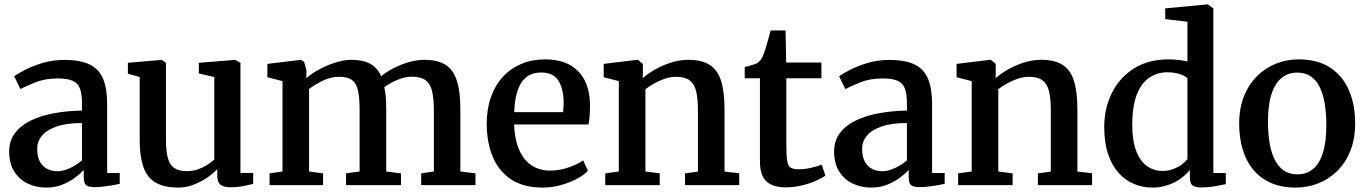

<svg xmlns="http://www.w3.org/2000/svg" viewBox="-20 -839 6192 870"><path d="M189.5 11Q144.5 11 106.2 -7Q68 -25 44.8 -61.5Q21.5 -98 21.5 -152.5Q21.5 -201.5 48.2 -236.5Q75 -271.5 121 -293.5Q167 -315.5 226.5 -326.2Q286 -337 351.5 -338V-369.5Q351.5 -412 342.5 -437Q333.5 -462 309.8 -472.8Q286 -483.5 241.5 -483.5Q183.5 -483.5 140 -465.8Q96.5 -448 72.5 -435.5L44.5 -493Q55 -502 88.8 -520Q122.5 -538 170.2 -552.8Q218 -567.5 272 -567.5Q344.5 -567.5 386.8 -546.5Q429 -525.5 447.2 -481.8Q465.5 -438 465.5 -368.5V-55H522.5V-6Q511.5 -3.5 492 0Q472.5 3.5 450.8 6.2Q429 9 411 9Q381.5 9 370.5 0.2Q359.5 -8.5 359.5 -38.5V-68.5Q347 -55 322.8 -36.2Q298.5 -17.5 264.8 -3.2Q231 11 189.5 11ZM241 -63Q266 -63 297.2 -77.5Q328.5 -92 351.5 -112.5V-281.5Q281.5 -281.5 236.5 -265.8Q191.5 -250 170 -224Q148.5 -198 148.5 -165Q148.5 -129.5 160.5 -107Q172.5 -84.5 193.5 -73.8Q214.5 -63 241 -63Z M1023 9.5Q993 9.5 978.8 -2.2Q964.5 -14 964.5 -41V-72.5Q947 -53.5 918.8 -34.2Q890.5 -15 857 -2Q823.5 11 788 11Q693 11 653 -39.2Q613 -89.5 613 -203.5V-490L559.5 -505V-554.5L711.5 -567.5H712.5L732 -554.5V-208Q732 -156 740.2 -124.2Q748.5 -92.5 769 -78Q789.5 -63.5 827 -63.5Q855 -63.5 878.8 -72.2Q902.5 -81 920.8 -93Q939 -105 951 -116V-490L881 -506V-554.5L1044 -567.5H1046L1069.5 -554.5V-55.5H1127.5L1127 -5.5Q1109.5 -1.5 1083.2 4Q1057 9.5 1023 9.5Z M1201.5 0V-53.5L1260 -62V-471.5L1191.5 -489V-549.5L1343.5 -568L1358 -559L1368.5 -520.5L1368 -484.5Q1390 -505 1425.8 -524.2Q1461.5 -543.5 1500.5 -555.8Q1539.5 -568 1571.5 -568Q1625 -568 1657.8 -549.8Q1690.5 -531.5 1707.5 -493.5Q1727.5 -511 1759.8 -528.2Q1792 -545.5 1829.8 -556.8Q1867.5 -568 1903.5 -568Q1949.5 -568 1981 -554.8Q2012.5 -541.5 2031 -514Q2049.5 -486.5 2057.8 -443.8Q2066 -401 2066 -341.5V-62L2134.5 -53.5V0H1888.5V-53.5L1946 -62V-337.5Q1946 -390.5 1938.2 -424.8Q1930.5 -459 1908.8 -475.2Q1887 -491.5 1846 -491.5Q1823.5 -491.5 1800.2 -484.2Q1777 -477 1756.5 -466Q1736 -455 1721.5 -444.5Q1724.5 -430 1726.5 -413.5Q1728.5 -397 1729.2 -378.8Q1730 -360.5 1730 -340V-62L1797 -53.5V0H1548V-53.5L1609.5 -62V-340.5Q1609.5 -393 1602.8 -426.2Q1596 -459.5 1576.2 -475.2Q1556.5 -491 1516.5 -491Q1479.5 -491 1442.5 -473.2Q1405.5 -455.5 1380.5 -435.5V-62L1444 -53.5V0Z M2439 11Q2352.5 11 2296.2 -26Q2240 -63 2212.8 -128.5Q2185.5 -194 2185.5 -279Q2185.5 -346 2204.8 -399.8Q2224 -453.5 2259.2 -491.5Q2294.5 -529.5 2343 -549.8Q2391.5 -570 2449.5 -570Q2546 -570 2598.2 -518Q2650.5 -466 2653.5 -369.5Q2653.5 -338.5 2652 -315.5Q2650.5 -292.5 2646.5 -275H2309.5Q2311 -228 2322 -189.5Q2333 -151 2353.5 -123.2Q2374 -95.5 2404.2 -80.8Q2434.5 -66 2474 -66Q2515.5 -66 2557.8 -80.8Q2600 -95.5 2622.5 -112.5L2644 -65Q2627 -46.5 2595 -29.2Q2563 -12 2522.2 -0.5Q2481.5 11 2439 11ZM2310 -331H2531.5Q2532.5 -340 2533.2 -352Q2534 -364 2534 -373.5Q2534 -434 2511 -472.2Q2488 -510.5 2432 -510.5Q2407 -510.5 2385.8 -501.8Q2364.5 -493 2348.2 -472.8Q2332 -452.5 2322 -417.8Q2312 -383 2310 -331Z M2784 -62V-471.5L2715.5 -489V-549.5L2867.5 -568H2870.5L2893 -549.5V-509L2892 -484.5Q2913.5 -504 2946.8 -523.2Q2980 -542.5 3019.5 -555.2Q3059 -568 3098.5 -568Q3161 -568 3196.8 -544.5Q3232.5 -521 3247.8 -471.2Q3263 -421.5 3263 -342V-61.5L3329.5 -54V0H3084V-53.5L3142.5 -61.5V-340.5Q3142.5 -393 3134.2 -426.2Q3126 -459.5 3104.5 -475.2Q3083 -491 3043 -491Q3017.5 -491 2992 -482.2Q2966.5 -473.5 2943.8 -460.5Q2921 -447.5 2904.5 -435V-62L2969.5 -53.5V0H2722.5V-53.5Z M3540.5 10Q3483.5 10 3453.5 -16.5Q3423.5 -43 3423.5 -108V-484.5H3354.5V-535Q3365 -538 3377 -541.2Q3389 -544.5 3399.5 -548Q3410 -551.5 3415.5 -556Q3421.5 -561 3425.8 -566.2Q3430 -571.5 3433.8 -578.8Q3437.5 -586 3441 -596Q3446 -608.5 3451.8 -628.5Q3457.5 -648.5 3463.2 -668.5Q3469 -688.5 3472 -701H3539.5L3542.5 -555.5H3702V-484.5H3543V-188Q3543 -134.5 3547 -110Q3551 -85.5 3563.5 -78.8Q3576 -72 3600.5 -72Q3627.5 -72 3657.2 -79Q3687 -86 3703.5 -93L3720 -43.5Q3704 -31.5 3675.2 -19Q3646.5 -6.5 3611.2 1.8Q3576 10 3540.5 10Z M3927.5 11Q3882.5 11 3844.2 -7Q3806 -25 3782.8 -61.5Q3759.5 -98 3759.5 -152.5Q3759.5 -201.5 3786.2 -236.5Q3813 -271.5 3859 -293.5Q3905 -315.5 3964.5 -326.2Q4024 -337 4089.5 -338V-369.5Q4089.5 -412 4080.5 -437Q4071.5 -462 4047.8 -472.8Q4024 -483.5 3979.5 -483.5Q3921.5 -483.5 3878 -465.8Q3834.5 -448 3810.5 -435.5L3782.5 -493Q3793 -502 3826.8 -520Q3860.5 -538 3908.2 -552.8Q3956 -567.5 4010 -567.5Q4082.5 -567.5 4124.8 -546.5Q4167 -525.5 4185.2 -481.8Q4203.5 -438 4203.5 -368.5V-55H4260.5V-6Q4249.5 -3.5 4230 0Q4210.5 3.5 4188.8 6.2Q4167 9 4149 9Q4119.5 9 4108.5 0.2Q4097.5 -8.5 4097.5 -38.5V-68.5Q4085 -55 4060.8 -36.2Q4036.5 -17.5 4002.8 -3.2Q3969 11 3927.5 11ZM3979 -63Q4004 -63 4035.2 -77.5Q4066.5 -92 4089.5 -112.5V-281.5Q4019.5 -281.5 3974.5 -265.8Q3929.5 -250 3908 -224Q3886.5 -198 3886.5 -165Q3886.5 -129.5 3898.5 -107Q3910.5 -84.5 3931.5 -73.8Q3952.5 -63 3979 -63Z M4383 -62V-471.5L4314.5 -489V-549.5L4466.5 -568H4469.5L4492 -549.5V-509L4491 -484.5Q4512.5 -504 4545.8 -523.2Q4579 -542.5 4618.5 -555.2Q4658 -568 4697.5 -568Q4760 -568 4795.8 -544.5Q4831.5 -521 4846.8 -471.2Q4862 -421.5 4862 -342V-61.5L4928.5 -54V0H4683V-53.5L4741.5 -61.5V-340.5Q4741.5 -393 4733.2 -426.2Q4725 -459.5 4703.5 -475.2Q4682 -491 4642 -491Q4616.5 -491 4591 -482.2Q4565.5 -473.5 4542.8 -460.5Q4520 -447.5 4503.5 -435V-62L4568.5 -53.5V0H4321.5V-53.5Z M5202 11Q5158 11 5118.8 -5.2Q5079.5 -21.5 5049 -55.2Q5018.5 -89 5001 -141Q4983.5 -193 4983.5 -264Q4983.5 -347.5 5017.8 -417Q5052 -486.5 5117.2 -528.2Q5182.5 -570 5276 -570Q5299 -570 5320.8 -567.2Q5342.5 -564.5 5360.5 -560.5V-740.5L5260 -752.5V-801L5450.5 -819H5453.5L5478 -801V-55H5534.5V-4.5Q5513.5 0 5483.8 5.2Q5454 10.5 5424 10.5Q5398 10.5 5384.8 2Q5371.5 -6.5 5371.5 -38.5V-69Q5354.5 -47.5 5328.8 -29.2Q5303 -11 5270.8 0Q5238.5 11 5202 11ZM5247 -64.5Q5273.5 -64.5 5295.8 -72.8Q5318 -81 5334.8 -93.5Q5351.5 -106 5360.5 -118V-483.5Q5353 -494.5 5326.8 -503Q5300.5 -511.5 5270 -511.5Q5225.5 -511.5 5189.8 -488.5Q5154 -465.5 5132.8 -414.5Q5111.5 -363.5 5110.5 -279.5Q5110 -203 5128.2 -155.5Q5146.5 -108 5177.8 -86.2Q5209 -64.5 5247 -64.5Z M5595 -278.5Q5595 -349.5 5617.2 -404Q5639.5 -458.5 5677.5 -495.5Q5715.5 -532.5 5763.5 -551.2Q5811.5 -570 5863.5 -570Q5950 -570 6007 -532.8Q6064 -495.5 6092.2 -430.2Q6120.5 -365 6120.5 -280.5Q6120.5 -208.5 6098.2 -154Q6076 -99.5 6038 -62.8Q6000 -26 5951.8 -7.5Q5903.5 11 5851.5 11Q5787 11 5738.8 -10.2Q5690.5 -31.5 5658.5 -70.2Q5626.5 -109 5610.8 -162Q5595 -215 5595 -278.5ZM5859 -49Q5901 -49 5930.2 -73.5Q5959.5 -98 5974.8 -147.5Q5990 -197 5990 -272Q5990 -324.5 5982.8 -368.2Q5975.5 -412 5960.2 -443.8Q5945 -475.5 5919.8 -492.8Q5894.5 -510 5858.5 -510Q5816.5 -510 5786.8 -485.5Q5757 -461 5741.2 -411.8Q5725.5 -362.5 5725.5 -287Q5725.5 -234 5733 -190.2Q5740.5 -146.5 5756.5 -114.8Q5772.5 -83 5797.8 -66Q5823 -49 5859 -49Z"/></svg>

Font: Merriweather SemiBold
Style: Regular
Weight: 600
Version: Version 2.100